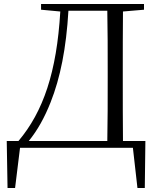

<svg xmlns="http://www.w3.org/2000/svg" viewBox="-20 -745 794 968"><path d="M520 0H650L673 203H710L713 -34H600C599 -134 599 -235 599 -353V-384C599 -489 599 -589 600 -687L706 -696V-725H187V-696L284 -687C266 -381 198 -182 73 -34H14L18 203H56L81 0ZM521 -34H125C169 -88 205 -153 235 -229C284 -352 314 -502 325 -691H521C523 -593 523 -491 523 -384V-354C523 -236 523 -133 521 -34Z"/></svg>

Font: Noto Serif CJK TC Light
Style: Regular
Weight: 300
Designer: Ryoko NISHIZUKA 西塚涼子 (kana & ideographs); Frank Grießhammer (Latin, Greek & Cyrillic); Wenlong ZHANG 张文龙 (bopomofo); San
Foundry: Adobe
Version: Version 2.001;hotconv 1.1.0;makeotfexe 2.6.0